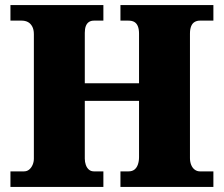

<svg xmlns="http://www.w3.org/2000/svg" viewBox="-20 -734 878 754"><path d="M21 0V-61H74Q86 -61 94.5 -68Q103 -75 108 -86.5Q113 -98 113 -111V-600Q113 -618 106.5 -630Q100 -642 89.5 -647.5Q79 -653 65 -653H21V-714H386V-653H349Q337 -653 329 -647.5Q321 -642 317 -631.5Q313 -621 313 -605V-407H526V-602Q526 -619 521.5 -630.5Q517 -642 508 -647.5Q499 -653 484 -653H453V-714H818V-653H765Q753 -653 744 -647.5Q735 -642 730.5 -630.5Q726 -619 726 -602V-113Q726 -98 731 -86Q736 -74 745 -67.5Q754 -61 765 -61H818V0H453V-61H485Q499 -61 508 -68Q517 -75 521.5 -88Q526 -101 526 -117V-338H313V-111Q313 -98 317 -86.5Q321 -75 329 -68Q337 -61 349 -61H386V0Z"/></svg>

Font: Noto Serif Bengali Black
Style: Regular
Weight: 900
Version: Version 2.003